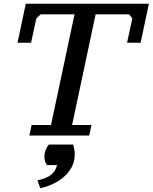

<svg xmlns="http://www.w3.org/2000/svg" viewBox="-20 -720 811 1020"><path d="M454 0 466 -56H363L488 -644H666L683 -622L655 -493H727L771 -700H117L73 -493H145L173 -622L196 -644H376L251 -56H148L136 0ZM179 238 194 280C216 275.3 237.8 268 259.5 258C281.2 248 300.8 235.5 318.5 220.5C336.2 205.5 350.3 187.8 361 167.5C371.7 147.2 377 124.3 377 99C377 84.3 374.3 67.3 369 48H240C233.3 54.7 227.7 63.8 223 75.5C218.3 87.2 216 99.7 216 113C216 120.3 217 127.8 219 135.5C221 143.2 224.7 150.3 230 157H283C277.7 179.7 266.5 197.3 249.5 210C232.5 222.7 209 232 179 238Z"/></svg>

Font: PT Serif Caption
Style: Italic
Weight: 400
Italic angle: -12°
Designer: A.Korolkova, O.Umpeleva, V.Yefimov
Foundry: ParaType Ltd
Version: Version 1.000W OFL